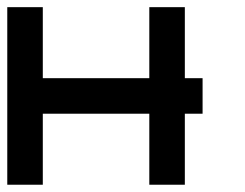

<svg xmlns="http://www.w3.org/2000/svg" viewBox="-20 -508 675 528"><path d="M97.7 -195.3V0H0V-488.3H97.7V-293H390.6V-488.3H488.3V-293H537.1V-195.3H488.3V0H390.6V-195.3Z"/></svg>

Font: Arounder
Style: Regular
Weight: 400
Designer: Maxim Raikov
Foundry: Maxim Raikov
Version: Version 1.00 March 23, 2021, initial release